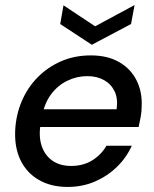

<svg xmlns="http://www.w3.org/2000/svg" viewBox="-20 -727 610 759"><path d="M247 12Q182 12 134 -15.5Q86 -43 61.5 -93Q37 -143 40 -211Q43 -273 66 -327Q89 -381 129 -421.5Q169 -462 222 -485Q275 -508 339 -508Q406 -508 452 -481Q498 -454 520.5 -408Q543 -362 540 -305Q540 -286 536 -264Q532 -242 528 -225H114L126 -295H441Q447 -337 433 -366Q419 -395 391 -410.5Q363 -426 325 -426Q284 -426 246.5 -408Q209 -390 182.5 -355Q156 -320 146 -267L141 -239Q132 -189 144.5 -151Q157 -113 187 -92Q217 -71 261 -71Q309 -71 344.5 -93Q380 -115 401 -151H501Q480 -104 442.5 -67.5Q405 -31 355.5 -9.5Q306 12 247 12ZM512 -707 498 -632 343 -550 218 -632 231 -706 356 -623Z"/></svg>

Font: DM Sans 28pt Medium
Style: Italic
Weight: 500
Italic angle: -10°
Version: Version 4.004;gftools[0.9.30]